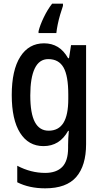

<svg xmlns="http://www.w3.org/2000/svg" viewBox="-20 -786 557 1046"><path d="M323 -754Q316 -734 308 -707Q300 -680 294.5 -653Q289 -626 287 -606H190V-616Q198 -649 218.5 -691.5Q239 -734 264 -766H323ZM220 -550Q262 -550 294.5 -530.5Q327 -511 351 -469H356L367 -540H449V-1Q449 116 395.5 178Q342 240 226 240Q139 240 74 207V117Q148 156 226 156Q287 156 319 123.5Q351 91 351 20V4Q351 -11 352 -33Q353 -55 355 -73H351Q305 10 217 10Q135 10 89.5 -62Q44 -134 44 -268Q44 -404 90.5 -477Q137 -550 220 -550ZM243 -464Q194 -464 169.5 -413.5Q145 -363 145 -266Q145 -168 170 -121Q195 -74 245 -74Q299 -74 325.5 -116.5Q352 -159 352 -247V-271Q352 -373 326 -418.5Q300 -464 243 -464Z"/></svg>

Font: Noto Sans Condensed Medium
Style: Regular
Weight: 500
Width: 3
Designer: Monotype Design Team
Foundry: Monotype Imaging Inc.
Version: Version 2.013; ttfautohint (v1.8.4.7-5d5b)